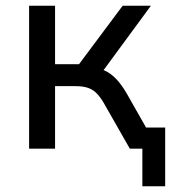

<svg xmlns="http://www.w3.org/2000/svg" viewBox="-20 -521 612 673"><path d="M479 132V0H444V-74H559V132ZM82 0V-501H173V-296H257L410 -501H509L329 -256L309 -284Q337 -280 357 -268.5Q377 -257 395.5 -235Q414 -213 434 -176L534 0H435L350 -149Q336 -175 322 -190.5Q308 -206 290 -212.5Q272 -219 245 -219H173V0Z"/></svg>

Font: Nunitoga
Style: Medium
Weight: 500
Designer: Vernon Adams
Foundry: Vernon Adams
Version: Version 1.0